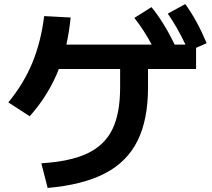

<svg xmlns="http://www.w3.org/2000/svg" viewBox="-20 -864 1040 943"><path d="M570 -435V-525H269Q220 -399 126 -293L21 -361Q97 -454 139 -556Q181 -658 197 -785L327 -778Q320 -708 306 -645H725Q688 -715 640 -776L724 -829Q784 -756 838 -645H891Q849 -733 804 -797L890 -844Q948 -764 995 -652L943 -629V-525H707V-435Q707 -276 655.5 -172.5Q604 -69 495.5 -12.5Q387 44 214 59L183 -62Q326 -71 410 -111Q494 -151 532 -229Q570 -307 570 -435Z"/></svg>

Font: Enso
Style: Bold
Weight: 700
Designer: Coji Morishita
Foundry: UNDERFOREST DESIGN
Version: Version 1.000